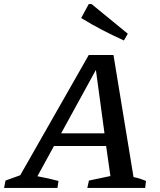

<svg xmlns="http://www.w3.org/2000/svg" viewBox="-65 -919 781 939"><path d="M588 -53Q604 -50 619.5 -45Q635 -40 649 -34L645 0H362L370 -36L475 -58L454 -205H199L118 -57Q169 -48 221 -34L216 0H-45L-38 -36L34 -62L369 -650H490ZM234 -267H446L404 -577ZM541 -721Q486 -746 434 -773Q382 -800 332 -831L369 -899H383L560 -754Z"/></svg>

Font: Piazzolla Medium
Style: Italic
Weight: 500
Italic angle: -11.3°
Designer: Juan Pablo del Peral
Foundry: Huerta Tipografica
Version: Version 1.330